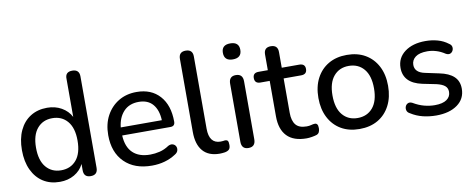

<svg xmlns="http://www.w3.org/2000/svg" viewBox="-62 -996 3192 1289"><g transform="rotate(-10 1533.5 -351.5)"><path d="M281 -66Q346 -66 384.5 -111.5Q423 -157 423 -244Q423 -330 384.5 -375.5Q346 -421 281 -421Q217 -421 178.5 -375.5Q140 -330 140 -244Q140 -157 178.5 -111.5Q217 -66 281 -66ZM259 9Q194 9 146 -21.5Q98 -52 71 -109Q44 -166 44 -244Q44 -322 70.5 -378.5Q97 -435 145.5 -465.5Q194 -496 259 -496Q314 -496 357 -471.5Q400 -447 422 -405V-664Q420 -712 469 -712Q517 -712 517 -664V-41Q517 7 469 7Q422 7 422 -41V-84Q401 -41 358 -16Q315 9 259 9Z M887 9Q768 9 700 -58.5Q632 -126 632 -243Q632 -319 662.5 -375.5Q693 -432 746 -464Q799 -496 869 -496Q969 -496 1026.5 -432Q1084 -368 1084 -256Q1084 -225 1053 -225H724Q728 -146 770 -106Q812 -66 888 -66Q920 -66 953 -74Q986 -82 1017 -103Q1035 -112 1049 -107Q1063 -102 1069 -89.5Q1075 -77 1071 -62Q1067 -47 1050 -37Q980 9 887 9ZM724 -280H1004Q1001 -350 967.5 -389Q934 -428 872 -428Q807 -428 769 -387.5Q731 -347 724 -280Z M1349 9Q1273 9 1234 -36Q1195 -81 1195 -166V-664Q1195 -712 1242 -712Q1290 -712 1290 -664V-172Q1290 -70 1368 -70Q1376 -70 1384 -71Q1392 -72 1399 -73Q1411 -73 1416.5 -66Q1422 -59 1422 -38Q1422 -17 1413 -7.5Q1404 2 1384 6Q1377 7 1367 8Q1357 9 1349 9Z M1545 5Q1498 5 1498 -46V-441Q1498 -492 1545 -492Q1593 -492 1593 -441V-46Q1593 5 1545 5ZM1545 -599Q1486 -599 1486 -654Q1486 -708 1545 -708Q1605 -708 1605 -654Q1605 -599 1545 -599Z M1941 9Q1852 9 1807.5 -37.5Q1763 -84 1763 -172V-414H1700Q1661 -414 1661 -451Q1661 -487 1700 -487H1763V-594Q1763 -642 1810 -642Q1858 -642 1858 -594V-487H1977Q2017 -487 2017 -451Q2017 -414 1977 -414H1858V-180Q1858 -126 1880.5 -98Q1903 -70 1955 -70Q1973 -70 1986.5 -74Q2000 -78 2010 -78Q2020 -79 2026.5 -71.5Q2033 -64 2033 -44Q2033 -30 2028 -18.5Q2023 -7 2010 -2Q1998 2 1977.5 5.5Q1957 9 1941 9Z M2302 9Q2230 9 2177 -22Q2124 -53 2094.5 -110Q2065 -167 2065 -244Q2065 -321 2094.5 -377.5Q2124 -434 2177 -465Q2230 -496 2302 -496Q2375 -496 2428 -465Q2481 -434 2510.5 -377.5Q2540 -321 2540 -244Q2540 -167 2510.5 -110Q2481 -53 2428 -22Q2375 9 2302 9ZM2302 -66Q2367 -66 2405.5 -111.5Q2444 -157 2444 -244Q2444 -330 2405.5 -375.5Q2367 -421 2302 -421Q2238 -421 2199.5 -375.5Q2161 -330 2161 -244Q2161 -157 2199.5 -111.5Q2238 -66 2302 -66Z M2825 9Q2779 9 2735 -1.5Q2691 -12 2652 -37Q2636 -45 2632 -59Q2628 -73 2633 -86Q2638 -99 2650.5 -105Q2663 -111 2680 -103Q2719 -80 2755.5 -70.5Q2792 -61 2827 -61Q2881 -61 2908.5 -80.5Q2936 -100 2936 -133Q2936 -159 2918 -174Q2900 -189 2862 -198L2768 -217Q2643 -244 2643 -347Q2643 -415 2697 -455.5Q2751 -496 2838 -496Q2882 -496 2921.5 -485Q2961 -474 2992 -450Q3007 -441 3010 -427.5Q3013 -414 3007 -401.5Q3001 -389 2988.5 -384Q2976 -379 2959 -388Q2929 -408 2898.5 -417Q2868 -426 2839 -426Q2785 -426 2758 -405.5Q2731 -385 2731 -352Q2731 -300 2799 -286L2893 -266Q2958 -253 2991 -222Q3024 -191 3024 -139Q3024 -70 2969.5 -30.5Q2915 9 2825 9Z"/></g></svg>

Font: Chiron GoRound TC
Style: Regular
Weight: 400
Designer: Ryoko NISHIZUKA 西塚涼子 (kana, bopomofo & ideographs); Paul D. Hunt (Latin, Greek & Cyrillic); Sandoll Communications 산돌커뮤니
Foundry: Adobe
Version: Version 1.000;hotconv 1.1.1;makeotfexe 2.6.0